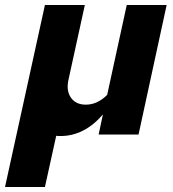

<svg xmlns="http://www.w3.org/2000/svg" viewBox="-68 -536 688 765"><path d="M-48 209 111 -516H270L205 -219Q195 -175 214.5 -147Q234 -119 274 -119Q320 -119 359 -158L437 -516H596L484 0H325L342 -80Q268 6 173 6Q169 6 164.5 6Q160 6 156 5L111 209Z"/></svg>

Font: Red Hat Mono
Style: Bold Italic
Weight: 700
Italic angle: -12°
Monospace: yes
Designer: Pentagram, MCKL
Foundry: Pentagram, MCKL
Version: Version 1.023; ttfautohint (v1.8.3)